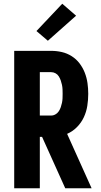

<svg xmlns="http://www.w3.org/2000/svg" viewBox="-20 -1007 540 1027"><path d="M56 0V-735H254Q283 -735 311 -728.5Q339 -722 363.5 -706.5Q388 -691 405.5 -668Q423 -645 433.5 -618Q444 -591 448 -562.5Q452 -534 452 -505Q452 -473 447 -441Q442 -409 428.5 -380Q415 -351 392 -327.5Q369 -304 339 -291L470 0H329L205 -275H193V0ZM254 -389Q266 -389 277 -395.5Q288 -402 294.5 -412Q301 -422 305 -433.5Q309 -445 311.5 -457Q314 -469 314.5 -481Q315 -493 315 -505Q315 -517 314.5 -529Q314 -541 311.5 -553Q309 -565 305 -576.5Q301 -588 294.5 -598.5Q288 -609 277 -615Q266 -621 254 -621H193V-389ZM236 -789 175 -841 313 -987 387 -923Z"/></svg>

Font: Iosevka SS04 Heavy
Style: Regular
Weight: 900
Monospace: yes
Designer: Belleve Invis
Foundry: Belleve Invis
Version: Version 19.0.0; ttfautohint (v1.8.4)